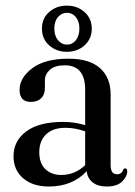

<svg xmlns="http://www.w3.org/2000/svg" viewBox="-20 -653 480 682"><path d="M28 -97.5Q28 -153 73.5 -186.5Q119 -220 204.5 -220Q227 -220 246.5 -216.8Q266 -213.5 282.5 -208.5V-334.5Q282.5 -421 210 -421Q174.5 -421 157 -405Q139.5 -389 139.5 -368V-340Q139.5 -317 126.2 -304Q113 -291 90 -291Q49.5 -291 49.5 -334Q49.5 -376 94 -410.2Q138.5 -444.5 224 -444.5Q297.5 -444.5 335.2 -411Q373 -377.5 373 -317.5V-66.5Q373 -34 395.5 -34Q412.5 -34 417.5 -50Q420 -55 424 -55Q432 -55 432 -44Q432 -26.5 414 -8.5Q396 9.5 359.5 9.5Q327.5 9.5 309 -5.2Q290.5 -20 288 -45Q237.5 9.5 153.5 9.5Q96 9.5 62 -20Q28 -49.5 28 -97.5ZM119.5 -112.5Q119.5 -73 141.2 -52.2Q163 -31.5 197.5 -31.5Q246.5 -31.5 282.5 -66.5V-186.5Q266.5 -192 249.2 -195.5Q232 -199 212.5 -199Q168 -199 143.8 -175.8Q119.5 -152.5 119.5 -112.5ZM217.5 -469Q180.5 -469 154.8 -491.8Q129 -514.5 129 -551.5Q129 -588 154.8 -610.5Q180.5 -633 217.5 -633Q255 -633 280.5 -610Q306 -587 306 -551.5Q306 -515 280.5 -492Q255 -469 217.5 -469ZM218 -607.5Q199 -607.5 186 -592.5Q173 -577.5 173 -551.5Q173 -526 186 -510.2Q199 -494.5 218 -494.5Q237 -494.5 249.5 -510.2Q262 -526 262 -551.5Q262 -577 249.5 -592.2Q237 -607.5 218 -607.5Z"/></svg>

Font: Fraunces 144pt S050
Style: Regular
Weight: 400
Version: Version 1.000; ttfautohint (v1.8.3)